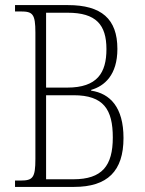

<svg xmlns="http://www.w3.org/2000/svg" viewBox="-20 -734 569 754"><path d="M39 0H271C402 0 465 -62 465 -192C465 -313 412 -367 338 -378V-381C390 -396 441 -439 441 -542C441 -660 378 -714 247 -714H39V-689H61C108 -689 119 -680 119 -606V-110C119 -36 109 -25 61 -25H39ZM244 -390H161V-684H246C357 -684 398 -637 398 -541C398 -448 362 -390 244 -390ZM268 -30H161V-360H269C387 -360 423 -304 423 -194C423 -83 381 -30 268 -30Z"/></svg>

Font: Noto Serif Armenian Condensed ExtraLight
Style: Regular
Weight: 200
Width: 3
Designer: Monotype Design Team
Foundry: Monotype Imaging Inc.
Version: Version 2.008